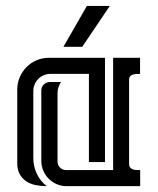

<svg xmlns="http://www.w3.org/2000/svg" viewBox="-20 -638 540 658"><path d="M208.5 0Q190.4 0 174.6 -6.8Q158.7 -13.7 147 -25.4Q135.3 -37.1 128.4 -53Q121.6 -68.8 121.6 -86.9V-328.1Q121.6 -340.3 130.4 -348.6Q139.2 -356.9 150.9 -356.9H189Q183.6 -348.6 180.4 -338.9Q177.2 -329.1 177.2 -319.3V-84Q177.2 -72.3 185.8 -63.7Q194.3 -55.2 206.1 -55.2H367.7V-439.9H460V-384.8Q454.6 -384.8 448.5 -384.5Q442.4 -384.3 437 -382.8Q431.6 -381.3 427.7 -378.2Q423.8 -375 422.4 -368.7V-76.7Q422.4 -68.4 426 -64Q429.7 -59.6 435.3 -57.6Q440.9 -55.7 447.8 -55.4Q454.6 -55.2 460.4 -55.2V0ZM152.3 -384.8Q140.6 -384.8 129.9 -380.1Q119.1 -375.5 111.3 -367.7Q103.5 -359.9 98.9 -349.1Q94.2 -338.4 94.2 -326.7V-95.7Q94.2 -67.9 106.2 -42.5Q118.2 -17.1 140.1 0Q120.6 0 102.3 -3.7Q84 -7.3 70.1 -16.6Q56.2 -25.9 47.6 -41Q39.1 -56.2 39.1 -79.6V-331.1Q39.1 -353.5 47.6 -373.3Q56.2 -393.1 70.8 -408Q85.4 -422.9 105.2 -431.4Q125 -439.9 147.5 -439.9H339.8V-82.5H284.7V-384.8ZM356.4 -617.7 261.7 -477.5H197.3L277.8 -617.7Z"/></svg>

Font: Isar CAT
Style: Regular
Weight: 400
Designer: Digitized by Peter Wiegel
Foundry: CAT-Fonts, Peter Wiegel
Version: Version 1.000; ttfautohint (v1.3)